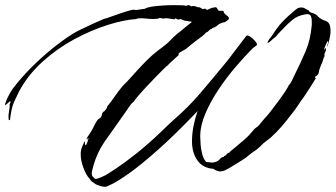

<svg xmlns="http://www.w3.org/2000/svg" viewBox="-50 -635 1306 747"><path d="M359 92Q350 92 335 87Q320 82 315 76Q313 76 310 73Q306 71 303.5 67.5Q301 64 298 60Q285 46 274.5 18Q264 -10 264 -36Q264 -50 269 -63L279 -85H280Q280 -70 283 -70Q286 -70 290 -82Q294 -94 294 -98H291Q291 -93 289 -91Q287 -96 287 -97Q303 -120 309 -131Q315 -142 318.5 -150Q322 -158 330 -169Q333 -172 336.5 -174Q340 -176 343 -180Q346 -185 347 -191Q348 -197 353 -201Q355 -200 360.5 -207.5Q366 -215 366 -215V-219Q382 -239 396.5 -260Q411 -281 427 -300Q431 -305 435 -308.5Q439 -312 443 -316L482 -359Q500 -379 521.5 -400.5Q543 -422 564 -438L584 -453Q604 -468 612.5 -478Q621 -488 640 -504Q651 -512 667.5 -526Q684 -540 697 -550L692 -551L667 -555Q663 -556 659.5 -558Q656 -560 653 -561Q649 -559 643 -559Q639 -560 633 -564L629 -560H627Q624 -560 613.5 -562Q603 -564 595 -564Q587 -564 586 -562Q582 -564 578 -564Q574 -564 571 -565Q564 -561 548 -561Q535 -561 521 -562.5Q507 -564 496 -564Q484 -564 481 -561Q432 -558 367.5 -537.5Q303 -517 237.5 -481.5Q172 -446 115.5 -395Q59 -344 24 -279Q16 -263 5 -239Q-6 -215 -11 -169Q-11 -168 -14 -167.5Q-17 -167 -17 -180Q-17 -187 -15.5 -197Q-14 -207 -12 -223Q-12 -224 -12.5 -224Q-13 -224 -13 -225Q-13 -230 -10 -235Q-7 -240 -11 -241L-30 -225Q-31 -230 -26 -242.5Q-21 -255 -13.5 -268.5Q-6 -282 -1 -289Q29 -329 68.5 -369Q108 -409 151 -444Q194 -479 234 -504Q252 -515 270 -523Q288 -531 306 -540Q308 -541 319 -546Q330 -551 341 -555.5Q352 -560 353 -561Q362 -563 380 -569.5Q398 -576 418.5 -583Q439 -590 455.5 -594.5Q472 -599 479 -596L514 -601Q521 -606 539.5 -609Q558 -612 581.5 -613.5Q605 -615 626 -615Q644 -615 657.5 -614.5Q671 -614 675 -612L676 -613Q680 -615 682 -615Q686 -615 689 -613.5Q692 -612 694 -610Q701 -613 706 -611Q710 -611 713 -609.5Q716 -608 719 -607H722Q727 -607 731.5 -604Q736 -601 739 -599Q744 -602 747 -601Q749 -601 751.5 -599.5Q754 -598 755 -596Q757 -597 768.5 -602Q780 -607 780 -605Q786 -607 787 -607Q794 -607 796.5 -599Q799 -591 810 -593H814Q821 -593 820.5 -589Q820 -585 827 -579Q841 -569 841 -564Q841 -558 825 -549Q807 -546 797 -537Q787 -528 776 -526L775 -523Q768 -522 763 -516Q758 -510 751 -508Q748 -504 746.5 -502.5Q745 -501 739 -496Q723 -484 706.5 -471.5Q690 -459 674 -445Q670 -442 662 -438Q654 -434 650 -431Q644 -427 645 -423.5Q646 -420 640 -416Q639 -415 630 -407Q621 -399 612.5 -391Q604 -383 604 -382Q599 -379 584.5 -364.5Q570 -350 551 -330.5Q532 -311 514 -291.5Q496 -272 484 -257.5Q472 -243 471 -240Q462 -234 453 -220.5Q444 -207 437 -197Q397 -140 360 -88Q323 -36 308 31Q307 34 307 36Q307 38 307 40Q307 48 311 52Q315 56 320 61Q329 61 340 56Q351 51 360 47Q369 42 401.5 20.5Q434 -1 481 -38Q534 -81 570 -116Q606 -151 626 -169Q682 -217 730.5 -274Q779 -331 825 -387Q837 -401 860 -432Q883 -463 908 -495Q912 -500 924 -492Q936 -484 944.5 -473Q953 -462 948 -458L934 -448Q903 -417 867 -375Q831 -333 800 -286.5Q769 -240 749 -193Q729 -146 729 -104Q729 -92 730.5 -72.5Q732 -53 737 -34.5Q742 -16 752 -5Q761 -4 769.5 -3Q778 -2 781 -3Q797 -6 804.5 -15Q812 -24 821 -25L822 -28Q828 -29 831.5 -34.5Q835 -40 842 -41Q844 -45 857.5 -55.5Q871 -66 875 -70Q888 -81 901.5 -92.5Q915 -104 926 -117L937 -130Q941 -135 946.5 -138.5Q952 -142 956 -146Q957 -147 963 -154.5Q969 -162 975 -169Q981 -176 981 -176Q986 -180 1000.5 -198.5Q1015 -217 1032 -240Q1049 -263 1061 -281.5Q1073 -300 1073 -303Q1080 -309 1085.5 -321Q1091 -333 1095 -341Q1120 -391 1139 -435.5Q1158 -480 1163 -538V-551Q1163 -560 1162 -564Q1160 -574 1156 -577Q1152 -580 1147 -580Q1144 -580 1140.5 -579.5Q1137 -579 1132 -578Q1107 -573 1089.5 -559Q1072 -545 1055 -527L1032 -503L1023 -492Q1019 -489 1020 -490.5Q1021 -492 1017 -487H1016Q996 -468 992 -468Q991 -468 991 -468.5Q991 -469 991 -469Q991 -472 995 -478.5Q999 -485 999 -485Q1001 -486 1007.5 -495.5Q1014 -505 1021 -515.5Q1028 -526 1030 -528Q1034 -534 1045 -546Q1056 -558 1070 -571Q1084 -584 1096 -594Q1108 -604 1114 -605Q1128 -608 1137.5 -601.5Q1147 -595 1150 -596Q1153 -588 1162 -585.5Q1171 -583 1178 -579Q1182 -577 1184.5 -574Q1187 -571 1190 -568Q1201 -559 1216 -554Q1231 -549 1234 -534Q1235 -529 1235.5 -524Q1236 -519 1236 -514Q1236 -504 1234 -494.5Q1232 -485 1230 -474Q1229 -471 1226.5 -463.5Q1224 -456 1224 -454H1223Q1223 -460 1225.5 -465.5Q1228 -471 1226 -477V-476Q1223 -473 1217 -460Q1211 -447 1212 -443Q1212 -443 1211.5 -442.5Q1211 -442 1212 -442H1214Q1214 -447 1216 -449Q1218 -445 1218 -444V-441Q1218 -437 1215.5 -432.5Q1213 -428 1212 -423L1213 -417Q1209 -411 1206.5 -401Q1204 -391 1200 -384L1192 -363Q1191 -359 1190.5 -354Q1190 -349 1186 -344Q1184 -341 1179.5 -339Q1175 -337 1176 -331L1178 -333V-329Q1168 -312 1156 -294Q1144 -276 1133 -259Q1131 -255 1128 -251.5Q1125 -248 1122 -244Q1115 -234 1109 -224.5Q1103 -215 1096 -206Q1083 -189 1064.5 -165.5Q1046 -142 1031 -127Q1028 -123 1024.5 -120Q1021 -117 1017 -113Q1003 -98 989 -88.5Q975 -79 961 -64Q952 -55 940.5 -47.5Q929 -40 918 -31Q907 -21 894 -13Q881 -5 868 3Q857 10 842 19Q827 28 815 31Q813 31 811 31.5Q809 32 807 32Q797 32 783 24L781 22Q739 19 718 -11Q697 -41 697 -85Q697 -115 703 -145Q709 -175 719 -204Q717 -202 717 -201Q630 -110 564.5 -52Q499 6 455.5 37Q412 68 388 80Q364 92 359 92Z"/></svg>

Font: Cherish
Style: Regular
Weight: 400
Designer: Robert E. Leuschke
Foundry: Robert E. Leuschke
Version: Version 1.005